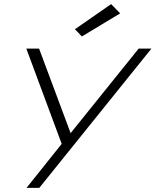

<svg xmlns="http://www.w3.org/2000/svg" viewBox="-20 -913 756 933"><path d="M344.2 -771 377.9 -735.8 564 -848.1 520 -893.1ZM323.2 -266.1 169.9 -676.8H107.9L279.8 -213.9L108.9 0H170.9L715.8 -676.8H653.8Z"/></svg>

Font: Comic Neue Angular
Style: Italic
Weight: 400
Italic angle: -12°
Designer: Craig Rozynski
Foundry: Craig Rozynski
Version: Version 2.003